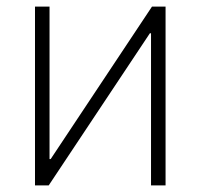

<svg xmlns="http://www.w3.org/2000/svg" viewBox="-20 -561 607 581"><path d="M481 0H437V-460.4H433.6L127.4 0H85.9V-541H129.9V-79.6H133.3L439.9 -541H481Z"/></svg>

Font: Inter 17pt ExtraLight
Style: Regular
Weight: 250
Version: Version 4.001;git-66647c0bb